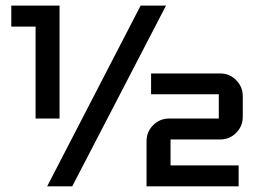

<svg xmlns="http://www.w3.org/2000/svg" viewBox="-20 -660 930 680"><path d="M839.8 -246.1Q839.8 -212.9 816.4 -189.5Q793 -166 759.8 -166H584V-74.2H825.2V0H499V-160.2Q499 -193.4 522.5 -216.8Q545.9 -240.2 579.1 -240.2H754.9V-326.2H515.1V-399.9H759.8Q793 -399.9 816.4 -376.2Q839.8 -352.5 839.8 -319.8ZM567.9 -640.1 235.8 0H147L478 -640.1ZM190.9 -240.2H106V-565.9H20V-640.1H190.9Z"/></svg>

Font: Laconic
Style: Regular
Weight: 400
Designer: Robby Woodard
Version: Version 1.000